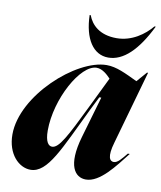

<svg xmlns="http://www.w3.org/2000/svg" viewBox="-83 -799 738 878"><g transform="rotate(10 285.5 -360.0)"><path d="M197 -109C181 -109 165 -125 165 -179C165 -325 261 -500 336 -500C363 -500 387 -477 402 -461L331 -315C261 -171 229 -109 197 -109ZM9 -133C9 -42 64 12 118 12C198 12 244 -110 341 -309L371 -369H380L324 -176C284 -38 324 12 375 12C440 12 502 -73 553 -138H544C522 -111 505 -89 487 -89C469 -89 454 -107 475 -178L571 -518H566L525 -471C468 -498 425 -520 379 -520C238 -520 9 -314 9 -133ZM262 -732C265 -622 309 -555 379 -555C449 -555 512 -616 569 -732H563C529 -691 472 -649 401 -649C322 -649 283 -689 267 -732Z"/></g></svg>

Font: Nyght Serif Bold Italic
Style: Regular
Weight: 700
Italic angle: -16°
Designer: Maksym Kobuzan
Version: Version 0.410;Glyphs 3.1.2 (3151)